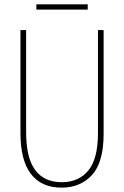

<svg xmlns="http://www.w3.org/2000/svg" viewBox="-20 -852 570 882"><path d="M263 10Q170 10 122 -53Q74 -116 74 -241V-714H100V-245Q100 -127 141.5 -71Q183 -15 264 -15Q341 -15 385.5 -68.5Q430 -122 430 -241V-714H456V-237Q456 -106 402.5 -48Q349 10 263 10ZM147 -808V-832H383V-808Z"/></svg>

Font: Noto Sans Mono Condensed Thin
Style: Regular
Weight: 100
Width: 3
Designer: Monotype Design Team
Foundry: Monotype Imaging Inc.
Version: Version 2.014; ttfautohint (v1.8.4.7-5d5b)